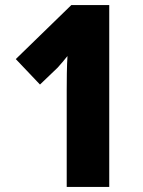

<svg xmlns="http://www.w3.org/2000/svg" viewBox="-20 -734 560 754"><path d="M409 0H242V-380Q242 -409 242.5 -446Q243 -483 245 -514Q226 -490 206 -468L137 -402L42 -502L260 -714H409Z"/></svg>

Font: Noto Sans Bengali Condensed ExtraBold
Style: Regular
Weight: 800
Width: 3
Designer: Joana Ranito - Universal Thirst; Jelle Bosma - Monotype Design Team
Foundry: Universal Thirst ehf.
Version: Version 3.000; ttfautohint (v1.8.4.7-5d5b)